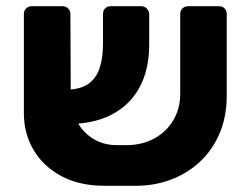

<svg xmlns="http://www.w3.org/2000/svg" viewBox="-20 -591 802 619"><path d="M381 -123Q435 -122 475.5 -143.5Q516 -165 538.5 -203Q561 -241 561 -288V-547Q561 -557 568.5 -564Q576 -571 587 -571H686Q697 -571 704 -564Q711 -557 711 -546V-283Q711 -215 688 -161Q665 -107 624 -69Q583 -31 528.5 -11Q474 9 411 8H317Q236 8 177.5 -23.5Q119 -55 88 -108Q57 -161 57 -225V-546Q57 -557 64.5 -564Q72 -571 82 -571H182Q192 -571 199.5 -564Q207 -557 207 -547L208 -297Q208 -213 250.5 -168Q293 -123 357 -123ZM191 -191V-302Q238 -302 264 -320Q290 -338 301 -371Q312 -404 312 -449V-545Q312 -557 319 -564Q326 -571 337 -571H436Q446 -571 453.5 -563Q461 -555 461 -545V-447Q461 -366 429.5 -308.5Q398 -251 338 -220.5Q278 -190 191 -191Z"/></svg>

Font: Rubik
Style: Bold
Weight: 700
Designer: Hubert and Fischer
Foundry: Hubert and Fischer
Version: Version 2.300;gftools[0.9.30]